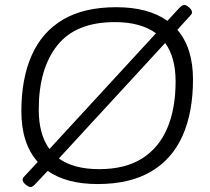

<svg xmlns="http://www.w3.org/2000/svg" viewBox="-20 -735 844 773"><path d="M103 18Q95 18 83 8Q71 -2 71 -12Q71 -16 73.5 -19.5Q76 -23 79 -26L132 -83Q66 -157 66 -287Q66 -418 107.5 -512Q149 -606 233.5 -656Q318 -706 448 -706Q577 -706 654 -651L700 -701Q713 -715 722 -715Q730 -715 741.5 -705Q753 -695 753 -685Q753 -681 750.5 -677.5Q748 -674 745 -671L694 -615Q757 -542 757 -415Q757 -284 715.5 -189.5Q674 -95 588.5 -44.5Q503 6 373 6Q248 6 172 -47L125 3Q112 18 103 18ZM136 -294Q136 -194 179 -135L608 -601Q547 -646 442 -646Q285 -646 210.5 -552Q136 -458 136 -294ZM379 -54Q484 -54 552 -97Q620 -140 653.5 -219Q687 -298 687 -407Q687 -504 645 -562L217 -97Q277 -54 379 -54Z"/></svg>

Font: Asap Semi Expanded Semi Expanded Light
Style: Italic
Weight: 300
Width: 6
Italic angle: -6°
Designer: Pablo Cosgaya
Foundry: Omnibus-Type
Version: Version 3.001; ttfautohint (v1.8.4.7-5d5b)